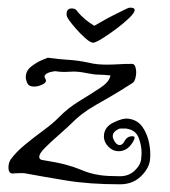

<svg xmlns="http://www.w3.org/2000/svg" viewBox="-20 -454 443 499"><path d="M370 -40Q368 -17 346.5 4Q325 25 292 25Q212 25 151.5 15Q91 5 48 -3Q44 -4 40 -4Q36 -4 31 -4Q24 -4 18.5 -3.5Q13 -3 13 -3Q2 -3 2 -19Q2 -31 8 -40Q22 -59 45 -78Q68 -97 92 -114.5Q116 -132 132 -148Q156 -173 186.5 -191.5Q217 -210 241 -226Q265 -242 267 -258Q247 -260 236 -260Q225 -260 205 -264Q186 -268 171 -268Q165 -268 159.5 -267.5Q154 -267 147 -267Q142 -267 136 -267.5Q130 -268 123 -269Q123 -269 114.5 -267.5Q106 -266 99.5 -261.5Q93 -257 98 -249Q103 -241 91.5 -235Q80 -229 69 -229Q56 -229 52 -236Q47 -246 47 -253Q47 -270 61 -281Q75 -292 89.5 -298Q104 -304 104 -304Q133 -300 158 -298.5Q183 -297 211 -291Q223 -288 234.5 -287Q246 -286 258 -286Q272 -286 288 -287Q304 -288 323 -288Q329 -288 331.5 -281Q334 -274 334 -266Q334 -258 331.5 -249.5Q329 -241 324 -238Q288 -215 264.5 -201.5Q241 -188 224.5 -178.5Q208 -169 192.5 -157Q177 -145 156 -124Q145 -114 127.5 -98.5Q110 -83 96 -69Q82 -55 82 -46Q82 -39 91 -38Q129 -32 151 -26Q173 -20 186 -14.5Q199 -9 211.5 -5Q224 -1 242 1.5Q260 4 292 4Q315 4 330.5 -11Q346 -26 347 -42Q347 -45 347.5 -48.5Q348 -52 348 -56Q348 -76 340.5 -95.5Q333 -115 312 -119Q309 -120 306 -120Q303 -120 300 -120Q297 -120 293.5 -120Q290 -120 287 -118Q273 -111 273 -100Q273 -94 278.5 -85.5Q284 -77 291 -77Q299 -77 304 -88Q311 -100 324 -100Q332 -100 329 -92Q321 -75 310.5 -68Q300 -61 289 -61Q273 -61 261.5 -73Q250 -85 250 -99Q250 -125 278 -137Q286 -141 296.5 -144Q307 -147 317 -145Q339 -141 351 -123Q363 -105 367.5 -82.5Q372 -60 370 -40ZM320 -434Q330 -434 330 -428Q330 -421 315.5 -407Q301 -393 281.5 -378.5Q262 -364 245 -353.5Q228 -343 222 -343Q215 -343 201.5 -355Q188 -367 176 -381Q164 -395 160 -401Q158 -404 155.5 -408Q153 -412 153 -417Q153 -432 166 -432H168Q177 -432 182 -423Q200 -402 225 -387Q231 -390 244.5 -398Q258 -406 274 -414Q290 -422 302 -428Q314 -434 317 -434Z"/></svg>

Font: Ingrid Darling
Style: Regular
Weight: 400
Designer: Robert E. Leuschke
Foundry: Robert E. Leuschke
Version: Version 1.010; ttfautohint (v1.8.3)